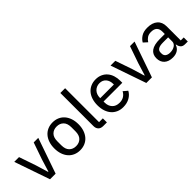

<svg xmlns="http://www.w3.org/2000/svg" viewBox="132 -1686 2645 2645"><g transform="rotate(-45 1454.0 -364.0)"><path d="M195 0 16 -518H109L194 -270L248 -91H254L309 -270L395 -518H484L304 0Z M773 12Q720 12 676.5 -7Q633 -26 602 -61.5Q571 -97 554 -147Q537 -197 537 -259Q537 -321 554 -371Q571 -421 602 -456.5Q633 -492 676.5 -511Q720 -530 773 -530Q826 -530 869.5 -511Q913 -492 944 -456.5Q975 -421 992 -371Q1009 -321 1009 -259Q1009 -197 992 -147Q975 -97 944 -61.5Q913 -26 869.5 -7Q826 12 773 12ZM773 -68Q834 -68 872 -106Q910 -144 910 -220V-298Q910 -374 872 -412Q834 -450 773 -450Q712 -450 674 -412Q636 -374 636 -298V-220Q636 -144 674 -106Q712 -68 773 -68Z M1233 0Q1185 0 1160.5 -26Q1136 -52 1136 -95V-740H1229V-79H1303V0Z M1612 12Q1558 12 1514.5 -7.5Q1471 -27 1440.5 -62Q1410 -97 1393.5 -147Q1377 -197 1377 -259Q1377 -320 1393.5 -370.5Q1410 -421 1440.5 -456Q1471 -491 1514.5 -510.5Q1558 -530 1612 -530Q1666 -530 1708.5 -510.5Q1751 -491 1780 -457Q1809 -423 1824 -376Q1839 -329 1839 -275V-236H1474V-215Q1474 -150 1512 -108.5Q1550 -67 1620 -67Q1669 -67 1704 -89Q1739 -111 1760 -151L1820 -100Q1793 -49 1739 -18.5Q1685 12 1612 12ZM1612 -455Q1582 -455 1556.5 -444Q1531 -433 1512.5 -413.5Q1494 -394 1484 -367Q1474 -340 1474 -308V-301H1740V-311Q1740 -376 1705.5 -415.5Q1671 -455 1612 -455Z M2071 0 1892 -518H1985L2070 -270L2124 -91H2130L2185 -270L2271 -518H2360L2180 0Z M2826 0Q2783 0 2761.5 -24Q2740 -48 2735 -86H2730Q2714 -38 2675 -13Q2636 12 2580 12Q2499 12 2454 -29.5Q2409 -71 2409 -143Q2409 -218 2463.5 -257.5Q2518 -297 2630 -297H2728V-344Q2728 -396 2700 -424Q2672 -452 2613 -452Q2567 -452 2536.5 -431.5Q2506 -411 2486 -378L2430 -429Q2453 -471 2499.5 -500.5Q2546 -530 2618 -530Q2715 -530 2768 -483.5Q2821 -437 2821 -352V-79H2879V0ZM2601 -63Q2656 -63 2692 -88Q2728 -113 2728 -152V-232H2629Q2565 -232 2535.5 -213Q2506 -194 2506 -158V-138Q2506 -102 2531.5 -82.5Q2557 -63 2601 -63Z"/></g></svg>

Font: IBM Plex Sans KR Text
Style: Regular
Weight: 450
Designer: Mike Abbink; Paul van der Laan; Pieter van Rosmalen; Wujin Sim; Chorong Kim; Dohee Lee;
Foundry: Sandoll Inc.
Version: Version 1.001